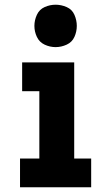

<svg xmlns="http://www.w3.org/2000/svg" viewBox="-20 -795 472 815"><path d="M65 0H367V-122H295V-530H74V-408H147V-122H65ZM216 -595Q240 -595 263 -605.5Q286 -616 296 -638.5Q306 -661 306 -685Q306 -709 296 -732Q286 -755 263 -765Q240 -775 216 -775Q192 -775 169.5 -765Q147 -755 136.5 -732Q126 -709 126 -685Q126 -661 136.5 -638.5Q147 -616 169.5 -605.5Q192 -595 216 -595Z"/></svg>

Font: Iosevka Sparkle Heavy
Style: Regular
Weight: 900
Designer: Belleve Invis
Foundry: Belleve Invis
Version: Version 4.5.0; ttfautohint (v1.8.3)